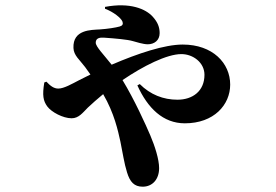

<svg xmlns="http://www.w3.org/2000/svg" viewBox="-20 -629 1040 724"><path d="M155 -321 147 -318C139 -269 143 -249 158 -228C174 -206 218 -183 250 -183C277 -183 292 -204 311 -223C327 -238 347 -256 369 -274C411 -202 425 -136 434 -95C443 -52 448 -14 459 21C470 57 486 75 518 75C555 75 580 47 580 5C580 -28 564 -78 547 -118C529 -160 487 -253 442 -327C520 -380 609 -425 664 -425C708 -425 751 -393 751 -347C751 -286 707 -253 649 -253C596 -253 547 -272 507 -312L498 -307C537 -221 595 -164 677 -164C787 -164 848 -234 848 -310C848 -391 782 -461 669 -461C601 -461 501 -428 401 -385C372 -422 341 -453 341 -468C341 -486 357 -488 372 -487C415 -484 461 -480 481 -474C492 -471 520 -462 537 -462C562 -462 582 -477 582 -504C582 -526 575 -545 556 -566C530 -595 471 -621 376 -603V-596C408 -584 437 -561 442 -547C445 -538 442 -532 431 -529C417 -525 386 -520 356 -518C324 -516 254 -518 257 -448C258 -420 280 -404 301 -376L321 -348L279 -327C252 -313 221 -295 200 -295C183 -295 170 -305 155 -321Z"/></svg>

Font: Noto Serif CJK HK Black
Style: Regular
Weight: 900
Designer: Ryoko NISHIZUKA 西塚涼子 (kana & ideographs); Frank Grießhammer (Latin, Greek & Cyrillic); Wenlong ZHANG 张文龙 (bopomofo); San
Foundry: Adobe
Version: Version 2.001;hotconv 1.1.0;makeotfexe 2.6.0